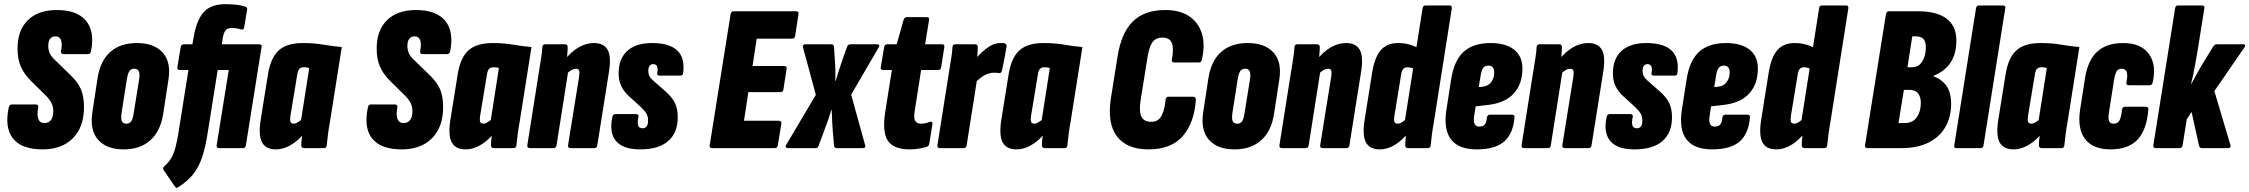

<svg xmlns="http://www.w3.org/2000/svg" viewBox="-20 -709 10767 919"><path d="M184 6Q83 6 42 -46.5Q1 -99 22 -195Q25 -209 36 -209H151Q165 -209 163 -195Q156 -159 163.5 -139.5Q171 -120 192 -120Q213 -120 224 -134.5Q235 -149 235 -178Q235 -198 226.5 -215.5Q218 -233 199 -252L128 -322Q94 -356 79 -391.5Q64 -427 64 -477Q64 -564 113.5 -612.5Q163 -661 252 -661Q349 -661 391.5 -610Q434 -559 416 -465Q413 -450 402 -450H284Q270 -450 272 -465Q279 -499 272 -517Q265 -535 246 -535Q229 -535 220 -523.5Q211 -512 211 -490Q211 -468 218.5 -453Q226 -438 244 -421L321 -346Q353 -315 367.5 -281.5Q382 -248 382 -196Q382 -101 329 -47.5Q276 6 184 6Z M572 6Q490 6 449.5 -40Q409 -86 422 -171L447 -335Q460 -418 508 -460.5Q556 -503 635 -503Q718 -503 759 -457Q800 -411 786 -326L761 -163Q748 -81 699.5 -37.5Q651 6 572 6ZM585 -117Q600 -117 608 -128Q616 -139 620 -168L646 -329Q650 -356 644.5 -368Q639 -380 623 -380Q607 -380 599.5 -369Q592 -358 587 -329L562 -169Q558 -142 563 -129.5Q568 -117 585 -117Z M1022 -374 975 -79Q964 -7 948.5 40.5Q933 88 906.5 122.5Q880 157 833 187Q824 194 818 185L763 105Q757 96 766 87Q786 70 798.5 49.5Q811 29 819.5 -2Q828 -33 835 -79L882 -374H841Q826 -374 829 -388L845 -484Q848 -497 859 -497H901L908 -537Q922 -615 956 -652Q990 -689 1058 -689Q1094 -689 1117.5 -685.5Q1141 -682 1152 -678Q1165 -674 1163 -664L1149 -579Q1147 -565 1135 -568Q1127 -570 1115.5 -572.5Q1104 -575 1089 -575Q1069 -575 1060 -564Q1051 -553 1046 -526L1042 -497H1219Q1226 -497 1230 -494Q1234 -491 1232 -484L1157 -14Q1155 0 1143 0H1029Q1015 0 1017 -14L1075 -374Z M1300 6Q1252 6 1234 -28Q1216 -62 1228 -137L1263 -355Q1276 -434 1315 -468.5Q1354 -503 1430 -503Q1484 -503 1530 -495Q1576 -487 1616 -484L1560 -130Q1554 -97 1550 -67Q1546 -37 1544 -14Q1543 0 1530 0H1436Q1422 0 1422 -14Q1422 -23 1423 -35Q1424 -47 1426 -59Q1397 -28 1365 -11Q1333 6 1300 6ZM1387 -117Q1394 -117 1402.5 -122Q1411 -127 1421 -134L1460 -383Q1452 -386 1446.5 -386.5Q1441 -387 1434 -387Q1420 -387 1412.5 -379Q1405 -371 1402 -348L1370 -154Q1367 -134 1370.5 -125.5Q1374 -117 1387 -117Z M1903 6Q1802 6 1761 -46.5Q1720 -99 1741 -195Q1744 -209 1755 -209H1870Q1884 -209 1882 -195Q1875 -159 1882.5 -139.5Q1890 -120 1911 -120Q1932 -120 1943 -134.5Q1954 -149 1954 -178Q1954 -198 1945.5 -215.5Q1937 -233 1918 -252L1847 -322Q1813 -356 1798 -391.5Q1783 -427 1783 -477Q1783 -564 1832.5 -612.5Q1882 -661 1971 -661Q2068 -661 2110.5 -610Q2153 -559 2135 -465Q2132 -450 2121 -450H2003Q1989 -450 1991 -465Q1998 -499 1991 -517Q1984 -535 1965 -535Q1948 -535 1939 -523.5Q1930 -512 1930 -490Q1930 -468 1937.5 -453Q1945 -438 1963 -421L2040 -346Q2072 -315 2086.5 -281.5Q2101 -248 2101 -196Q2101 -101 2048 -47.5Q1995 6 1903 6Z M2208 6Q2160 6 2142 -28Q2124 -62 2136 -137L2171 -355Q2184 -434 2223 -468.5Q2262 -503 2338 -503Q2392 -503 2438 -495Q2484 -487 2524 -484L2468 -130Q2462 -97 2458 -67Q2454 -37 2452 -14Q2451 0 2438 0H2344Q2330 0 2330 -14Q2330 -23 2331 -35Q2332 -47 2334 -59Q2305 -28 2273 -11Q2241 6 2208 6ZM2295 -117Q2302 -117 2310.5 -122Q2319 -127 2329 -134L2368 -383Q2360 -386 2354.5 -386.5Q2349 -387 2342 -387Q2328 -387 2320.5 -379Q2313 -371 2310 -348L2278 -154Q2275 -134 2278.5 -125.5Q2282 -117 2295 -117Z M2712 0Q2697 0 2699 -14L2752 -343Q2755 -364 2751.5 -372Q2748 -380 2736 -380Q2727 -380 2716.5 -374.5Q2706 -369 2695 -358L2680 -419Q2713 -461 2749 -482Q2785 -503 2823 -503Q2871 -503 2889 -469.5Q2907 -436 2894 -360L2839 -14Q2837 0 2825 0ZM2517 0Q2502 0 2504 -14L2560 -368Q2565 -401 2570 -430.5Q2575 -460 2576 -484Q2577 -497 2590 -497H2684Q2697 -497 2697 -484Q2697 -468 2695 -445Q2693 -422 2691 -403L2700 -370L2644 -14Q2642 0 2630 0Z M3044 6Q2962 6 2928.5 -34Q2895 -74 2911 -149Q2914 -163 2926 -163H3024Q3031 -163 3034.5 -159Q3038 -155 3036 -149Q3030 -122 3034.5 -108.5Q3039 -95 3055 -95Q3069 -95 3075.5 -104.5Q3082 -114 3082 -132Q3082 -151 3074.5 -164.5Q3067 -178 3047 -197L2989 -250Q2965 -272 2953 -298.5Q2941 -325 2941 -357Q2941 -428 2982.5 -465.5Q3024 -503 3101 -503Q3184 -503 3221.5 -467.5Q3259 -432 3250 -361Q3249 -347 3237 -347H3137Q3123 -347 3126 -361Q3130 -381 3125 -391.5Q3120 -402 3107 -402Q3095 -402 3089 -393.5Q3083 -385 3083 -369Q3083 -356 3088.5 -345Q3094 -334 3108 -322L3166 -271Q3197 -244 3210.5 -216Q3224 -188 3224 -148Q3224 -74 3178.5 -34Q3133 6 3044 6Z M3390 0Q3374 0 3377 -14L3477 -641Q3480 -655 3491 -655H3790Q3805 -655 3802 -641L3786 -538Q3784 -524 3772 -524H3602L3582 -393H3733Q3748 -393 3745 -379L3730 -282Q3728 -268 3716 -268H3562L3541 -131H3707Q3722 -131 3720 -117L3703 -14Q3701 0 3689 0Z M3751 0Q3745 0 3742 -4Q3739 -8 3742 -14L3885 -255L3823 -484Q3822 -489 3825 -493Q3828 -497 3834 -497H3958Q3972 -497 3972 -484L3976 -422Q3978 -397 3978.5 -372Q3979 -347 3978 -322H3980Q3987 -347 3995.5 -372.5Q4004 -398 4012 -422L4034 -484Q4038 -497 4050 -497H4179Q4185 -497 4187.5 -493.5Q4190 -490 4187 -484L4054 -256L4121 -14Q4125 0 4110 0H3986Q3972 0 3972 -14L3966 -81Q3964 -106 3963 -132Q3962 -158 3961 -182H3959Q3951 -156 3942 -130Q3933 -104 3924 -81L3899 -14Q3895 0 3885 0Z M4334 6Q4258 6 4230 -35Q4202 -76 4217 -173L4249 -374H4208Q4193 -374 4196 -388L4212 -484Q4215 -497 4226 -497H4272L4305 -614Q4310 -627 4319 -627H4415Q4430 -627 4427 -614L4408 -497H4488Q4503 -497 4500 -484L4485 -388Q4483 -374 4471 -374H4389L4359 -183Q4352 -144 4360.5 -130.5Q4369 -117 4389 -117Q4401 -117 4411 -119.5Q4421 -122 4430 -126Q4436 -128 4440 -125Q4444 -122 4443 -115L4428 -21Q4426 -10 4415 -6Q4398 -1 4378.5 2.5Q4359 6 4334 6Z M4480 0Q4465 0 4467 -14L4523 -368Q4528 -401 4533 -430.5Q4538 -460 4539 -484Q4540 -497 4553 -497H4647Q4660 -497 4660 -484Q4660 -468 4658 -445Q4656 -422 4654 -403L4663 -370L4607 -14Q4605 0 4593 0ZM4644 -309 4652 -431Q4667 -447 4685 -463.5Q4703 -480 4724 -491.5Q4745 -503 4769 -503Q4777 -503 4781.5 -503Q4786 -503 4790 -501Q4799 -497 4798 -487Q4794 -461 4788 -430.5Q4782 -400 4776 -372Q4772 -357 4762 -359Q4757 -360 4752 -360.5Q4747 -361 4739 -361Q4722 -361 4705 -354.5Q4688 -348 4673 -336Q4658 -324 4644 -309Z M4845 6Q4797 6 4779 -28Q4761 -62 4773 -137L4808 -355Q4821 -434 4860 -468.5Q4899 -503 4975 -503Q5029 -503 5075 -495Q5121 -487 5161 -484L5105 -130Q5099 -97 5095 -67Q5091 -37 5089 -14Q5088 0 5075 0H4981Q4967 0 4967 -14Q4967 -23 4968 -35Q4969 -47 4971 -59Q4942 -28 4910 -11Q4878 6 4845 6ZM4932 -117Q4939 -117 4947.5 -122Q4956 -127 4966 -134L5005 -383Q4997 -386 4991.5 -386.5Q4986 -387 4979 -387Q4965 -387 4957.5 -379Q4950 -371 4947 -348L4915 -154Q4912 -134 4915.5 -125.5Q4919 -117 4932 -117Z M5477 6Q5374 6 5326.5 -56Q5279 -118 5297 -237L5329 -438Q5347 -552 5402.5 -606.5Q5458 -661 5558 -661Q5627 -661 5671.5 -631.5Q5716 -602 5732.5 -549Q5749 -496 5733 -424Q5730 -410 5719 -410H5601Q5586 -410 5589 -424Q5599 -473 5589.5 -501Q5580 -529 5544 -529Q5512 -529 5496 -507Q5480 -485 5472 -432L5440 -233Q5431 -177 5443 -151.5Q5455 -126 5490 -126Q5525 -126 5540 -155.5Q5555 -185 5559 -232Q5560 -246 5573 -246H5691Q5697 -246 5700.5 -242.5Q5704 -239 5704 -232Q5697 -123 5642 -58.5Q5587 6 5477 6Z M5889 6Q5807 6 5766.5 -40Q5726 -86 5739 -171L5764 -335Q5777 -418 5825 -460.5Q5873 -503 5952 -503Q6035 -503 6076 -457Q6117 -411 6103 -326L6078 -163Q6065 -81 6016.5 -37.5Q5968 6 5889 6ZM5902 -117Q5917 -117 5925 -128Q5933 -139 5937 -168L5963 -329Q5967 -356 5961.5 -368Q5956 -380 5940 -380Q5924 -380 5916.5 -369Q5909 -358 5904 -329L5879 -169Q5875 -142 5880 -129.5Q5885 -117 5902 -117Z M6312 0Q6297 0 6299 -14L6352 -343Q6355 -364 6351.5 -372Q6348 -380 6336 -380Q6327 -380 6316.5 -374.5Q6306 -369 6295 -358L6280 -419Q6313 -461 6349 -482Q6385 -503 6423 -503Q6471 -503 6489 -469.5Q6507 -436 6494 -360L6439 -14Q6437 0 6425 0ZM6117 0Q6102 0 6104 -14L6160 -368Q6165 -401 6170 -430.5Q6175 -460 6176 -484Q6177 -497 6190 -497H6284Q6297 -497 6297 -484Q6297 -468 6295 -445Q6293 -422 6291 -403L6300 -370L6244 -14Q6242 0 6230 0Z M6584 6Q6535 6 6517.5 -28.5Q6500 -63 6512 -137L6548 -363Q6560 -436 6589.5 -469.5Q6619 -503 6672 -503Q6699 -503 6724 -496.5Q6749 -490 6773 -476L6756 -375Q6745 -381 6736 -384Q6727 -387 6716 -387Q6708 -387 6702.5 -384Q6697 -381 6693 -374Q6689 -367 6687 -355L6654 -154Q6651 -134 6654.5 -125.5Q6658 -117 6671 -117Q6680 -117 6690.5 -123.5Q6701 -130 6711 -141L6725 -79Q6692 -37 6656.5 -15.5Q6621 6 6584 6ZM6720 0Q6706 0 6706 -14Q6706 -29 6708.5 -52.5Q6711 -76 6713 -94L6704 -128L6789 -669Q6791 -683 6803 -683H6917Q6931 -683 6929 -669L6844 -130Q6838 -97 6834 -67Q6830 -37 6828 -14Q6827 0 6814 0Z M7048 6Q6962 6 6925.5 -41.5Q6889 -89 6903 -182L6926 -330Q6940 -420 6986 -461.5Q7032 -503 7115 -503Q7187 -503 7227 -471.5Q7267 -440 7267 -381Q7267 -308 7226.5 -262.5Q7186 -217 7105 -207L7043 -200L7036 -153Q7032 -128 7038 -115.5Q7044 -103 7061 -103Q7078 -103 7086.5 -112.5Q7095 -122 7097 -146Q7099 -160 7111 -160H7217Q7231 -160 7229 -146Q7222 -67 7178.5 -30.5Q7135 6 7048 6ZM7058 -292 7077 -294Q7104 -297 7118 -316.5Q7132 -336 7132 -362Q7132 -395 7104 -395Q7088 -395 7079.5 -384Q7071 -373 7067 -347Z M7471 0Q7456 0 7458 -14L7511 -343Q7514 -364 7510.5 -372Q7507 -380 7495 -380Q7486 -380 7475.5 -374.5Q7465 -369 7454 -358L7439 -419Q7472 -461 7508 -482Q7544 -503 7582 -503Q7630 -503 7648 -469.5Q7666 -436 7653 -360L7598 -14Q7596 0 7584 0ZM7276 0Q7261 0 7263 -14L7319 -368Q7324 -401 7329 -430.5Q7334 -460 7335 -484Q7336 -497 7349 -497H7443Q7456 -497 7456 -484Q7456 -468 7454 -445Q7452 -422 7450 -403L7459 -370L7403 -14Q7401 0 7389 0Z M7803 6Q7721 6 7687.5 -34Q7654 -74 7670 -149Q7673 -163 7685 -163H7783Q7790 -163 7793.5 -159Q7797 -155 7795 -149Q7789 -122 7793.5 -108.5Q7798 -95 7814 -95Q7828 -95 7834.5 -104.5Q7841 -114 7841 -132Q7841 -151 7833.5 -164.5Q7826 -178 7806 -197L7748 -250Q7724 -272 7712 -298.5Q7700 -325 7700 -357Q7700 -428 7741.5 -465.5Q7783 -503 7860 -503Q7943 -503 7980.5 -467.5Q8018 -432 8009 -361Q8008 -347 7996 -347H7896Q7882 -347 7885 -361Q7889 -381 7884 -391.5Q7879 -402 7866 -402Q7854 -402 7848 -393.5Q7842 -385 7842 -369Q7842 -356 7847.5 -345Q7853 -334 7867 -322L7925 -271Q7956 -244 7969.5 -216Q7983 -188 7983 -148Q7983 -74 7937.5 -34Q7892 6 7803 6Z M8175 6Q8089 6 8052.5 -41.5Q8016 -89 8030 -182L8053 -330Q8067 -420 8113 -461.5Q8159 -503 8242 -503Q8314 -503 8354 -471.5Q8394 -440 8394 -381Q8394 -308 8353.5 -262.5Q8313 -217 8232 -207L8170 -200L8163 -153Q8159 -128 8165 -115.5Q8171 -103 8188 -103Q8205 -103 8213.5 -112.5Q8222 -122 8224 -146Q8226 -160 8238 -160H8344Q8358 -160 8356 -146Q8349 -67 8305.5 -30.5Q8262 6 8175 6ZM8185 -292 8204 -294Q8231 -297 8245 -316.5Q8259 -336 8259 -362Q8259 -395 8231 -395Q8215 -395 8206.5 -384Q8198 -373 8194 -347Z M8482 6Q8433 6 8415.5 -28.5Q8398 -63 8410 -137L8446 -363Q8458 -436 8487.5 -469.5Q8517 -503 8570 -503Q8597 -503 8622 -496.5Q8647 -490 8671 -476L8654 -375Q8643 -381 8634 -384Q8625 -387 8614 -387Q8606 -387 8600.5 -384Q8595 -381 8591 -374Q8587 -367 8585 -355L8552 -154Q8549 -134 8552.5 -125.5Q8556 -117 8569 -117Q8578 -117 8588.5 -123.5Q8599 -130 8609 -141L8623 -79Q8590 -37 8554.5 -15.5Q8519 6 8482 6ZM8618 0Q8604 0 8604 -14Q8604 -29 8606.5 -52.5Q8609 -76 8611 -94L8602 -128L8687 -669Q8689 -683 8701 -683H8815Q8829 -683 8827 -669L8742 -130Q8736 -97 8732 -67Q8728 -37 8726 -14Q8725 0 8712 0Z M8920 0Q8904 0 8907 -14L9007 -641Q9010 -655 9021 -655H9162Q9250 -655 9297 -620Q9344 -585 9344 -514Q9344 -451 9316 -409Q9288 -367 9234 -346V-344Q9275 -329 9297 -297.5Q9319 -266 9319 -211Q9319 -150 9292 -102Q9265 -54 9211.5 -27Q9158 0 9080 0ZM9067 -120H9096Q9136 -120 9155 -148Q9174 -176 9174 -216Q9174 -245 9161 -262Q9148 -279 9117 -279H9093ZM9110 -387H9133Q9155 -387 9169.5 -401Q9184 -415 9191 -437Q9198 -459 9198 -482Q9198 -510 9186.5 -522.5Q9175 -535 9151 -535H9133Z M9343 0Q9332 0 9334 -13L9438 -669Q9440 -683 9452 -683H9565Q9572 -683 9576 -680Q9580 -677 9578 -669L9474 -13Q9472 0 9461 0Z M9617 6Q9569 6 9551 -28Q9533 -62 9545 -137L9580 -355Q9593 -434 9632 -468.5Q9671 -503 9747 -503Q9801 -503 9847 -495Q9893 -487 9933 -484L9877 -130Q9871 -97 9867 -67Q9863 -37 9861 -14Q9860 0 9847 0H9753Q9739 0 9739 -14Q9739 -23 9740 -35Q9741 -47 9743 -59Q9714 -28 9682 -11Q9650 6 9617 6ZM9704 -117Q9711 -117 9719.5 -122Q9728 -127 9738 -134L9777 -383Q9769 -386 9763.5 -386.5Q9758 -387 9751 -387Q9737 -387 9729.5 -379Q9722 -371 9719 -348L9687 -154Q9684 -134 9687.5 -125.5Q9691 -117 9704 -117Z M10082 6Q9999 6 9961 -42.5Q9923 -91 9936 -182L9960 -336Q9974 -422 10019 -462.5Q10064 -503 10143 -503Q10227 -503 10265 -451.5Q10303 -400 10284 -315Q10281 -301 10270 -301H10170Q10155 -301 10158 -315Q10165 -349 10159.5 -364.5Q10154 -380 10135 -380Q10120 -380 10112 -369Q10104 -358 10099 -328L10074 -168Q10070 -140 10075.5 -128.5Q10081 -117 10097 -117Q10116 -117 10124.5 -132Q10133 -147 10137 -184Q10139 -198 10151 -198H10250Q10265 -198 10263 -184Q10255 -87 10211 -40.5Q10167 6 10082 6Z M10299 0Q10284 0 10287 -14L10391 -669Q10393 -683 10405 -683H10518Q10525 -683 10529 -680Q10533 -677 10531 -669L10498 -462Q10491 -423 10484 -384Q10477 -345 10467 -306H10468Q10481 -331 10495.5 -356.5Q10510 -382 10524 -406L10572 -484Q10576 -490 10580 -493.5Q10584 -497 10590 -497H10716Q10724 -497 10726 -493Q10728 -489 10724 -484L10579 -273L10656 -14Q10658 -8 10654.5 -4Q10651 0 10645 0H10519Q10508 0 10505 -14L10470 -173L10447 -139L10427 -14Q10425 0 10413 0Z"/></svg>

Font: Sofia Sans Extra Condensed Black
Style: Italic
Weight: 900
Italic angle: -9°
Version: Version 4.100